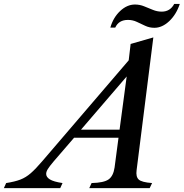

<svg xmlns="http://www.w3.org/2000/svg" viewBox="-146 -978 954 998"><path d="M179 -26.5 167 0H-126L-114 -26.5Q-69 -33.5 -40.2 -44.5Q-11.5 -55.5 14 -77.8Q39.5 -100 74 -140.5L523 -664.5L533 -749.5L651 -783.5L564 -93Q559.5 -59.5 574.8 -45Q590 -30.5 644.5 -26.5L632 0H318L330 -26.5Q394 -28 418.5 -45.5Q443 -63 449.5 -107L470 -262H239L132.5 -138.5Q111 -113 102.5 -99.2Q94 -85.5 94 -74Q94 -57.5 113.2 -45.5Q132.5 -33.5 179 -26.5ZM275 -304H475.5L512.5 -580.5ZM656.5 -833.5Q631 -833.5 609 -843.8Q587 -854 565.5 -864.2Q544 -874.5 519 -874.5Q471 -874.5 453 -834.5H427.5Q442.5 -887 478.5 -920.8Q514.5 -954.5 555.5 -954.5Q580.5 -954.5 603.2 -945.2Q626 -936 648.5 -926.8Q671 -917.5 694.5 -917.5Q738.5 -917.5 759.5 -957.5H788.5Q770.5 -903 733.8 -868.2Q697 -833.5 656.5 -833.5Z"/></svg>

Font: Libre Caslon Text Medium Italic
Style: Regular
Weight: 500
Italic angle: -22.583°
Designer: Pablo Impallari, Rodrigo Fuenzalida, Katja Schimmel
Foundry: Pablo Impallari, Rodrigo Fuenzalida
Version: Version 2.000